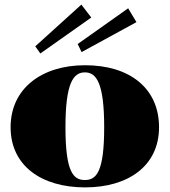

<svg xmlns="http://www.w3.org/2000/svg" viewBox="-20 -798 736 833"><path d="M349 15C536 15 670 -78 670 -246C670 -414 544 -515 349 -515C161 -515 26 -414 26 -246C26 -78 161 15 349 15ZM348 -17C298 -17 264 -52 264 -246C264 -437 298 -484 348 -484C398 -484 432 -439 432 -246C432 -51 398 -17 348 -17ZM376 -722 333 -778 133 -597 155 -566ZM572 -702 536 -762 317 -607 334 -572Z"/></svg>

Font: Sprat Black
Style: Regular
Weight: 900
Designer: Ethan Nakache
Foundry: Collletttivo
Version: Version 2.000;Glyphs 3.2 (3217)